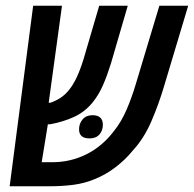

<svg xmlns="http://www.w3.org/2000/svg" viewBox="-20 -650 677 670"><path d="M13.7 0 95.7 -629.9H196.3L149.9 -291.5Q153.8 -291 156.2 -291.5Q174.3 -297.9 190.4 -308.1Q206.5 -318.4 220.7 -335.9Q235.4 -354 247.6 -379.9Q259.8 -405.8 271.5 -443.4L326.2 -629.9H425.8L367.2 -428.7Q354.5 -387.7 339.8 -353.8Q325.2 -319.8 303.2 -292.5Q275.9 -259.3 238.8 -242.2Q201.7 -225.1 155.3 -216.3Q148.9 -216.3 147 -216.3L125.5 -84H163.6Q225.6 -84 281 -111.3Q336.4 -138.7 377.4 -192.4Q403.3 -224.6 421.6 -267.1Q439.9 -309.6 453.1 -354L536.1 -629.9H636.7L552.2 -348.1Q533.7 -285.6 507.8 -225.8Q481.9 -166 442.4 -123.5Q416.5 -91.8 382.1 -65.7Q347.7 -39.6 309.1 -24.4Q275.4 -10.3 236.3 -5.1Q197.3 0 151.9 0ZM292.5 -167Q255.9 -167 255.9 -198.7Q255.9 -218.8 268.3 -233.4Q280.8 -248 302.7 -248Q338.9 -248 338.9 -214.4Q338.9 -194.3 326.9 -180.7Q314.9 -167 292.5 -167Z"/></svg>

Font: Open Sans Condensed SemiBold
Style: Italic
Weight: 600
Width: 3
Italic angle: -12°
Designer: Monotype Design Team
Foundry: Monotype Imaging Inc.
Version: Version 3.000; ttfautohint (v1.8.4)